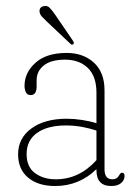

<svg xmlns="http://www.w3.org/2000/svg" viewBox="-20 -612 448 642"><path d="M40.5 -96Q40.5 -150 85 -182.5Q129.5 -215 203.5 -215Q227 -215 253.8 -211Q280.5 -207 302.5 -200V-302.5Q302.5 -356.5 274 -384.5Q245.5 -412.5 197.5 -412.5Q150.5 -412.5 126.5 -393.2Q102.5 -374 102.5 -344V-323.5Q102.5 -294 82.5 -294Q71.5 -294 66.8 -303Q62 -312 62 -325Q62 -369 98.5 -402Q135 -435 203 -435Q258.5 -435 294 -402.5Q329.5 -370 329.5 -310V-45.5Q329.5 -12.5 356 -12.5Q371.5 -12.5 378.5 -26Q383 -34.5 388 -34.5Q396.5 -34.5 396.5 -23.5Q396.5 -9.5 384.8 0.2Q373 10 352 10Q302.5 10 302.5 -43V-46.5Q275.5 -19.5 240.5 -4.8Q205.5 10 164.5 10Q107.5 10 74 -18Q40.5 -46 40.5 -96ZM69 -97Q69 -54 97 -33.2Q125 -12.5 166.5 -12.5Q245 -12.5 302.5 -76.5V-175.5Q279.5 -183 254 -187.8Q228.5 -192.5 200 -192.5Q139.5 -192.5 104.2 -167.8Q69 -143 69 -97ZM165 -562 224 -475.5Q225.5 -473.5 226.8 -470.2Q228 -467 225 -464.5Q220.5 -460.5 215.5 -465.5L136.5 -540Q127.5 -548.5 120.8 -555.8Q114 -563 112.5 -571Q110 -589 127.5 -591.5Q138 -594 146 -586Q154 -578 165 -562Z"/></svg>

Font: Fraunces 144pt SuperSoft Thin
Style: Regular
Weight: 100
Version: Version 1.000;[0bf87f6ff]